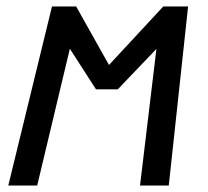

<svg xmlns="http://www.w3.org/2000/svg" viewBox="-20 -571 640 591"><path d="M195 -421 94.5 0H5.5L140 -551H214.5L315.5 -371L482.5 -551H559L499.5 0H411L461.5 -420.5L342.5 -296H275.5Z"/></svg>

Font: JuliaMono MediumItalic
Style: Regular
Weight: 500
Italic angle: -9°
Monospace: yes
Designer: cormullion
Foundry: corm
Version: Version 0.049; ttfautohint (v1.8.4)